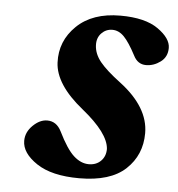

<svg xmlns="http://www.w3.org/2000/svg" viewBox="-43 -543 553 596"><g transform="rotate(5 233.5 -245.0)"><path d="M45 -89Q45 -116 66.5 -137Q88 -158 111 -158Q140 -158 155 -128Q181 -75 203.5 -54.5Q226 -34 251 -34Q274 -34 288.5 -48.5Q303 -63 303 -86Q300 -135 217 -202Q130 -272 127 -340Q124 -407 173 -454.5Q222 -502 309 -502Q386 -502 426.5 -473.5Q467 -445 467 -415Q467 -387 446 -371.5Q425 -356 401 -356Q375 -356 362 -382Q341 -422 324.5 -439Q308 -456 288 -456Q268 -456 254 -441.5Q240 -427 241 -404Q242 -377 262 -352.5Q282 -328 326 -295Q417 -226 417 -145Q417 -77 369.5 -32.5Q322 12 225 12Q139 12 92 -19.5Q45 -51 45 -89Z"/></g></svg>

Font: Heuristica
Style: Bold Italic
Weight: 700
Italic angle: -13°
Version: Version 1.0.2